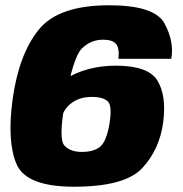

<svg xmlns="http://www.w3.org/2000/svg" viewBox="-20 -701 692 728"><path d="M261 7Q454.5 7 520.2 -64.5Q586 -136 599 -239.5Q611.5 -338 577.2 -395Q543 -452 419 -452Q310.5 -452 226.2 -401Q142 -350 130.5 -308L217 -265.5Q228 -295 256.8 -314.2Q285.5 -333.5 328.5 -333.5Q372 -333.5 389.2 -316Q406.5 -298.5 394.5 -228.5Q383 -163 358.8 -144Q334.5 -125 290 -125Q246 -125 224 -149.5Q202 -174 225 -305Q256 -483.5 290.2 -517Q324.5 -550.5 370.5 -550.5Q406.5 -550.5 420 -534.2Q433.5 -518 429 -478H629.5Q641 -544 603.5 -612.5Q566 -681 393.5 -681Q200.5 -681 126 -587.5Q51.5 -494 28 -326Q6 -164 42.8 -78.5Q79.5 7 261 7Z"/></svg>

Font: Anybody UltraCondensed Thin ExtraBold
Style: Italic
Weight: 800
Italic angle: -10°
Version: Version 1.111